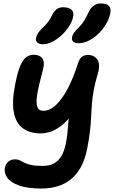

<svg xmlns="http://www.w3.org/2000/svg" viewBox="-20 -830 660 1111"><path d="M220 261Q141 261 92 244Q43 227 23 199.5Q3 172 8 142Q13 118 28.5 105Q44 92 68 92Q83 92 94 97.5Q105 103 120 111Q135 119 159.5 124.5Q184 130 227 130Q266 130 293 115Q320 100 336 71.5Q352 43 360 5Q367 -29 370 -58Q373 -87 375 -117Q377 -147 381 -182.5Q385 -218 394 -264L439 -231Q408 -178 377.5 -143.5Q347 -109 318 -90.5Q289 -72 263.5 -65Q238 -58 217 -58Q153 -58 112.5 -87.5Q72 -117 60 -180Q48 -243 68 -343Q82 -415 98 -451Q114 -487 133 -500Q152 -513 174 -513Q200 -513 214.5 -502.5Q229 -492 232.5 -473.5Q236 -455 229 -429Q218 -386 207.5 -343.5Q197 -301 193 -266Q189 -231 196.5 -210Q204 -189 231 -189Q270 -189 306.5 -225Q343 -261 374.5 -322.5Q406 -384 429 -457Q438 -487 451.5 -499.5Q465 -512 491 -512Q507 -512 521 -505Q535 -498 543.5 -485Q552 -472 553 -451Q554 -430 545 -400Q530 -350 522.5 -309Q515 -268 512 -231.5Q509 -195 507.5 -157Q506 -119 501 -74Q496 -29 485 28Q472 94 447 138.5Q422 183 387 210Q352 237 309.5 249Q267 261 220 261ZM436 -580Q412 -580 403 -589.5Q394 -599 397 -614Q400 -630 409.5 -642.5Q419 -655 436 -671Q457 -693 468.5 -712.5Q480 -732 493 -760Q506 -787 524 -798.5Q542 -810 563 -810Q596 -810 610 -796Q624 -782 618 -753Q611 -719 592 -688Q573 -657 547 -632.5Q521 -608 492 -594Q463 -580 436 -580ZM229 -574Q206 -574 195.5 -584.5Q185 -595 189 -612Q192 -626 200 -638.5Q208 -651 227 -669Q247 -689 258 -703Q269 -717 280 -740Q293 -767 308.5 -777.5Q324 -788 345 -788Q377 -788 393 -774.5Q409 -761 403 -732Q397 -704 378.5 -676Q360 -648 335 -625Q310 -602 282 -588Q254 -574 229 -574Z"/></svg>

Font: Shantell Sans SemiBold
Style: Italic
Weight: 600
Italic angle: -11°
Designer: Stephen Nixon, Anya Danilova, Shantell Martin
Foundry: Arrow Type
Version: Version 1.011;[c5ecc13dd]